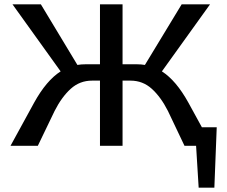

<svg xmlns="http://www.w3.org/2000/svg" viewBox="-20 -678 1054 893"><path d="M988 -86 977 195H904L892 0H838L761 -162Q728 -227 686 -265Q644 -303 587 -303H550V0H445V-303H408Q351 -303 309 -265Q267 -227 234 -162L156 0H29L139 -201Q196 -304 262 -346L38 -658H170L340 -376Q358 -379 377 -379H445V-658H550V-379H618Q636 -379 654 -376L825 -658H957L733 -346Q799 -304 856 -201L919 -86Z"/></svg>

Font: Ysabeau SC Semibold
Style: Regular
Weight: 600
Designer: Christian Thalmann (Catharsis Fonts)
Version: Version 0.003